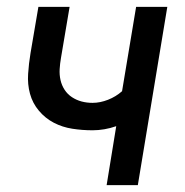

<svg xmlns="http://www.w3.org/2000/svg" viewBox="-20 -540 540 560"><path d="M291 0 319 -172Q302 -166 284.5 -163Q267 -160 250 -160Q220 -160 191 -164.5Q162 -169 137 -182Q112 -195 93.5 -217Q75 -239 67.5 -266.5Q60 -294 62 -324.5Q64 -355 69 -385L92 -520H183L158 -372Q155 -355 154 -338.5Q153 -322 156.5 -306.5Q160 -291 168.5 -278Q177 -265 190 -256.5Q203 -248 218 -244Q233 -240 250 -240Q272 -240 295 -249Q318 -258 336 -274L377 -520H468L382 0Z"/></svg>

Font: Iosevka Term Curly Medium
Style: Italic
Weight: 500
Italic angle: -9°
Designer: Belleve Invis
Foundry: Belleve Invis
Version: Version 32.3.0